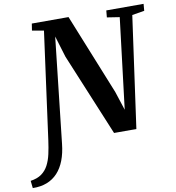

<svg xmlns="http://www.w3.org/2000/svg" viewBox="-186 -834 1069 1169"><g transform="rotate(-10 348.0 -249.0)"><path d="M-78.5 244.5 -83.5 199Q-41.5 193 -15.2 174Q11 155 26.5 125.5Q42 96 50.5 57.8Q59 19.5 65 -25L155 -688L83 -700.5L89.5 -743H316.5L517.5 -244.5L555.5 -128L623.5 -688.5L546 -700.5L550 -743H780.5L777 -700.5L701 -688L605 0H467L256 -509L216 -640.5L143.5 10.5Q137.5 67.5 120.5 111.5Q103.5 155.5 75.8 185.5Q48 215.5 9.5 230.5Q-29 245.5 -78.5 244.5Z"/></g></svg>

Font: Merriweather 48pt
Style: Bold Italic
Weight: 700
Italic angle: -7.8°
Version: Version 2.101